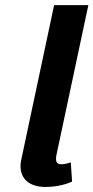

<svg xmlns="http://www.w3.org/2000/svg" viewBox="-20 -720 364 748"><path d="M260.8 -12.5 255.8 -87.5C255.8 -87.5 236.7 -80 219.2 -80C207.5 -80 198.3 -83.3 198.3 -100.8C198.3 -105 198.3 -110.8 200 -116.7L324.2 -700H190.8L63.3 -100C60.8 -90 60 -80.8 60 -72.5C60 -23.3 94.2 8.3 156.7 8.3C204.2 8.3 240.8 -3.3 260.8 -12.5Z"/></svg>

Font: BoonHome
Style: Bold Oblique
Weight: 700
Italic angle: -12°
Designer: Sungsit Sawaiwan
Foundry: Sungsit Sawaiwan
Version: Version 0.2